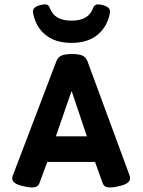

<svg xmlns="http://www.w3.org/2000/svg" viewBox="-20 -832 640 859"><path d="M127.9 -773.9Q127.4 -775.9 127.4 -780.3Q127.4 -790.5 135.3 -797.6Q143.1 -804.7 159.7 -809.1Q171.4 -812.5 180.7 -812.5Q196.3 -812.5 201.7 -799.3Q212.9 -768.1 236.6 -753.9Q260.3 -739.7 299.8 -739.7Q339.4 -739.7 363 -753.9Q386.7 -768.1 397.9 -799.3Q403.3 -812.5 418.9 -812.5Q428.2 -812.5 439.9 -809.1Q456.5 -804.7 464.4 -797.6Q472.2 -790.5 472.2 -780.3Q472.2 -775.9 471.7 -773.9Q460 -711.9 416 -676Q372.1 -640.1 299.8 -640.1Q227.5 -640.1 183.6 -676Q139.6 -711.9 127.9 -773.9ZM562 -34.7Q562 -22.5 550.3 -13.7Q538.6 -4.9 512.2 1Q487.3 6.8 472.2 6.8Q458.5 6.8 450.7 2Q442.9 -2.9 439 -13.2L405.3 -107.4H191.4L156.7 -13.2Q152.8 -2.9 144.8 2Q136.7 6.8 123.5 6.8Q108.9 6.8 84 1Q57.6 -4.9 46.1 -13.7Q34.7 -22.5 34.7 -34.2Q34.7 -40 37.6 -47.4L232.4 -558.6Q239.3 -576.2 254.9 -583.3Q270.5 -590.3 302.2 -590.3Q334 -590.3 349.4 -583Q364.7 -575.7 371.1 -558.6L559.6 -47.4Q562 -42 562 -34.7ZM230 -222.2H368.7L301.3 -422.4H299.3Z"/></svg>

Font: Courier Prime Sans
Style: Bold
Weight: 700
Designer: Alan Dague-Greene
Foundry: Quote-Unquote Apps
Version: Version 3.020